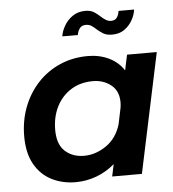

<svg xmlns="http://www.w3.org/2000/svg" viewBox="-53 -789 765 849"><g transform="rotate(-5 329.5 -364.5)"><path d="M249.5 11Q190.5 11 142.8 -13.2Q95 -37.5 67.2 -86.8Q39.5 -136 39.5 -210.5Q39.5 -280 62.5 -340Q85.5 -400 127.2 -445Q169 -490 226 -515Q283 -540 350.5 -540Q401.5 -540 443 -520.2Q484.5 -500.5 509.5 -462.5L524 -531H656L543.5 0H411.5L423 -54Q386 -22 341.2 -5.5Q296.5 11 249.5 11ZM178.5 -227Q178.5 -162.5 212 -132.2Q245.5 -102 296 -102Q348 -102 395 -134.5Q442 -167 460 -228L475 -300Q477 -313.5 477 -323.5Q477 -374.5 443.2 -401Q409.5 -427.5 363.5 -427.5Q307 -427.5 265.5 -401.2Q224 -375 201.2 -329.8Q178.5 -284.5 178.5 -227ZM572.5 -727Q570 -705 557 -681.2Q544 -657.5 521.5 -641.2Q499 -625 466.5 -625Q441 -625 425.5 -635Q410 -645 399.5 -654.5Q389.5 -664 379 -671Q368.5 -678 353.5 -678Q335.5 -678 326.5 -665.8Q317.5 -653.5 315 -636.5H246Q249 -659 262.8 -683Q276.5 -707 300.2 -723.5Q324 -740 356.5 -740Q381 -740 396 -730Q411 -720 421 -710.5Q431 -701 442.5 -693.5Q454 -686 467 -686Q484.5 -686 492.8 -697.8Q501 -709.5 503.5 -727Z"/></g></svg>

Font: Epilogue SemiBold
Style: Italic
Weight: 600
Italic angle: -12°
Designer: Tyler Finck
Foundry: Etcetera Type Co
Version: Version 2.111; ttfautohint (v1.8.3)